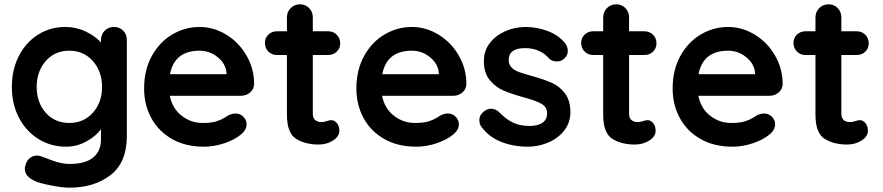

<svg xmlns="http://www.w3.org/2000/svg" viewBox="-20 -670 4092 890"><path d="M568 -484V-39Q568 83 492.5 141.5Q417 200 301 200Q271 200 218.5 190Q166 180 144 170Q95 149 95 112Q95 105 98 96Q104 74 118.5 62.5Q133 51 150 51Q160 51 169 54Q173 55 218.5 72.5Q264 90 301 90Q375 90 411.5 60.5Q448 31 448 -23V-71Q426 -40 381.5 -15Q337 10 286 10Q216 10 158.5 -25.5Q101 -61 68 -124Q35 -187 35 -267Q35 -347 67.5 -410.5Q100 -474 156.5 -509.5Q213 -545 282 -545Q333 -545 377 -524Q421 -503 448 -473V-484Q448 -510 465 -527.5Q482 -545 508 -545Q534 -545 551 -528Q568 -511 568 -484ZM453 -267Q453 -339 410.5 -387Q368 -435 301 -435Q234 -435 192 -387Q150 -339 150 -267Q150 -195 192 -147.5Q234 -100 301 -100Q368 -100 410.5 -147.5Q453 -195 453 -267Z M1097 -226H767Q779 -167 822 -133.5Q865 -100 919 -100Q960 -100 983 -107.5Q1006 -115 1019.5 -123.5Q1033 -132 1038 -135Q1056 -144 1072 -144Q1093 -144 1108 -129Q1123 -114 1123 -94Q1123 -67 1095 -45Q1067 -22 1020 -6Q973 10 925 10Q841 10 778.5 -25Q716 -60 682 -121.5Q648 -183 648 -260Q648 -346 684 -411Q720 -476 779 -510.5Q838 -545 905 -545Q971 -545 1029.5 -509Q1088 -473 1123 -412Q1158 -351 1158 -280Q1157 -256 1139 -241Q1121 -226 1097 -226ZM768 -326H1030V-333Q1026 -375 989 -405Q952 -435 905 -435Q789 -435 768 -326Z M1553 -64Q1553 -37 1523.5 -18.5Q1494 0 1457 0Q1395 0 1352.5 -26.5Q1310 -53 1310 -139V-415H1264Q1240 -415 1224 -431Q1208 -447 1208 -471Q1208 -494 1224 -509.5Q1240 -525 1264 -525H1310V-589Q1310 -615 1327.5 -632.5Q1345 -650 1371 -650Q1396 -650 1413 -632.5Q1430 -615 1430 -589V-525H1501Q1525 -525 1541 -509Q1557 -493 1557 -469Q1557 -446 1541 -430.5Q1525 -415 1501 -415H1430V-144Q1430 -123 1441 -113.5Q1452 -104 1471 -104Q1479 -104 1493 -108Q1505 -113 1516 -113Q1530 -113 1541.5 -99.5Q1553 -86 1553 -64Z M2081 -226H1751Q1763 -167 1806 -133.5Q1849 -100 1903 -100Q1944 -100 1967 -107.5Q1990 -115 2003.5 -123.5Q2017 -132 2022 -135Q2040 -144 2056 -144Q2077 -144 2092 -129Q2107 -114 2107 -94Q2107 -67 2079 -45Q2051 -22 2004 -6Q1957 10 1909 10Q1825 10 1762.5 -25Q1700 -60 1666 -121.5Q1632 -183 1632 -260Q1632 -346 1668 -411Q1704 -476 1763 -510.5Q1822 -545 1889 -545Q1955 -545 2013.5 -509Q2072 -473 2107 -412Q2142 -351 2142 -280Q2141 -256 2123 -241Q2105 -226 2081 -226ZM1752 -326H2014V-333Q2010 -375 1973 -405Q1936 -435 1889 -435Q1773 -435 1752 -326Z M2202 -113Q2202 -139 2228 -157Q2242 -166 2257 -166Q2278 -166 2297 -147Q2327 -116 2359.5 -101Q2392 -86 2438 -86Q2516 -89 2516 -145Q2516 -174 2489.5 -189Q2463 -204 2407 -219Q2349 -235 2312.5 -251Q2276 -267 2249.5 -299.5Q2223 -332 2223 -387Q2223 -435 2250.5 -470.5Q2278 -506 2322.5 -525.5Q2367 -545 2417 -545Q2468 -545 2519 -526Q2570 -507 2599 -470Q2612 -454 2612 -434Q2612 -411 2593 -396Q2579 -385 2561 -385Q2539 -385 2525 -399Q2507 -421 2478.5 -434Q2450 -447 2414 -447Q2338 -447 2338 -392Q2338 -370 2352 -356.5Q2366 -343 2387.5 -335.5Q2409 -328 2448 -317Q2502 -302 2538 -286Q2574 -270 2599 -237Q2624 -204 2624 -150Q2624 -101 2595 -64.5Q2566 -28 2520.5 -9Q2475 10 2427 10Q2361 10 2304 -12Q2247 -34 2211 -83Q2202 -95 2202 -113Z M3019 -64Q3019 -37 2989.5 -18.5Q2960 0 2923 0Q2861 0 2818.5 -26.5Q2776 -53 2776 -139V-415H2730Q2706 -415 2690 -431Q2674 -447 2674 -471Q2674 -494 2690 -509.5Q2706 -525 2730 -525H2776V-589Q2776 -615 2793.5 -632.5Q2811 -650 2837 -650Q2862 -650 2879 -632.5Q2896 -615 2896 -589V-525H2967Q2991 -525 3007 -509Q3023 -493 3023 -469Q3023 -446 3007 -430.5Q2991 -415 2967 -415H2896V-144Q2896 -123 2907 -113.5Q2918 -104 2937 -104Q2945 -104 2959 -108Q2971 -113 2982 -113Q2996 -113 3007.5 -99.5Q3019 -86 3019 -64Z M3547 -226H3217Q3229 -167 3272 -133.5Q3315 -100 3369 -100Q3410 -100 3433 -107.5Q3456 -115 3469.5 -123.5Q3483 -132 3488 -135Q3506 -144 3522 -144Q3543 -144 3558 -129Q3573 -114 3573 -94Q3573 -67 3545 -45Q3517 -22 3470 -6Q3423 10 3375 10Q3291 10 3228.5 -25Q3166 -60 3132 -121.5Q3098 -183 3098 -260Q3098 -346 3134 -411Q3170 -476 3229 -510.5Q3288 -545 3355 -545Q3421 -545 3479.5 -509Q3538 -473 3573 -412Q3608 -351 3608 -280Q3607 -256 3589 -241Q3571 -226 3547 -226ZM3218 -326H3480V-333Q3476 -375 3439 -405Q3402 -435 3355 -435Q3239 -435 3218 -326Z M4003 -64Q4003 -37 3973.5 -18.5Q3944 0 3907 0Q3845 0 3802.5 -26.5Q3760 -53 3760 -139V-415H3714Q3690 -415 3674 -431Q3658 -447 3658 -471Q3658 -494 3674 -509.5Q3690 -525 3714 -525H3760V-589Q3760 -615 3777.5 -632.5Q3795 -650 3821 -650Q3846 -650 3863 -632.5Q3880 -615 3880 -589V-525H3951Q3975 -525 3991 -509Q4007 -493 4007 -469Q4007 -446 3991 -430.5Q3975 -415 3951 -415H3880V-144Q3880 -123 3891 -113.5Q3902 -104 3921 -104Q3929 -104 3943 -108Q3955 -113 3966 -113Q3980 -113 3991.5 -99.5Q4003 -86 4003 -64Z"/></svg>

Font: Quicksand
Style: Bold
Weight: 700
Version: Version 3.000